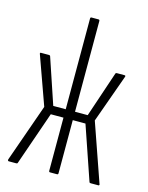

<svg xmlns="http://www.w3.org/2000/svg" viewBox="-106 -750 632 818"><g transform="rotate(15 210.5 -341.5)"><path d="M13 0Q10 0 9 -2.5Q8 -5 9 -8L99 -263L23 -475Q20 -482 26 -482H61Q66 -482 67 -479L135 -277H190V-677Q190 -683 195 -683H226Q231 -683 231 -677V-277H287L355 -479Q356 -482 361 -482H394Q401 -482 398 -475L322 -263L411 -8Q413 -5 412 -2.5Q411 0 408 0H374Q369 0 368 -4L287 -240H231V-6Q231 0 226 0H195Q190 0 190 -6V-240H134L52 -4Q51 0 46 0Z"/></g></svg>

Font: Sofia Sans Extra Condensed Light
Style: Regular
Weight: 300
Designer: Botio Nikoltchev, Ani Petrova
Foundry: lettersoup
Version: Version 4.101